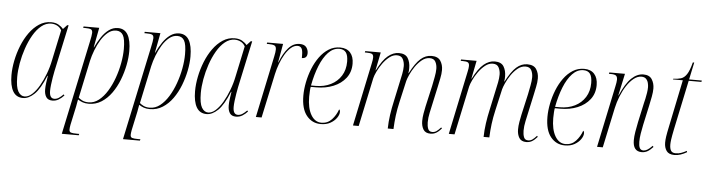

<svg xmlns="http://www.w3.org/2000/svg" viewBox="-51 -894 5037 1369"><g transform="rotate(5 2467.0 -209.5)"><path d="M123 10Q74 10 50.5 -30.5Q27 -71 27 -146Q27 -195 38 -250Q49 -305 70 -357.5Q91 -410 121.5 -452.5Q152 -495 191 -520.5Q230 -546 276 -546Q308 -546 329 -534Q350 -522 364 -505L392 -535H402L330 -200Q326 -180 321.5 -153.5Q317 -127 314 -101Q311 -75 311 -58Q311 -4 345 -4Q362 -4 377 -13.5Q392 -23 410 -41L416 -34Q399 -15 378.5 -2.5Q358 10 333 10Q302 10 288.5 -10.5Q275 -31 275 -65Q275 -86 278.5 -112.5Q282 -139 286 -163H283Q244 -67 203.5 -28.5Q163 10 123 10ZM133 -2Q160 -2 186.5 -26Q213 -50 236 -89.5Q259 -129 277.5 -177.5Q296 -226 306 -277L352 -494Q341 -515 321 -525.5Q301 -536 278 -536Q240 -536 207.5 -509.5Q175 -483 149.5 -439Q124 -395 106 -342Q88 -289 78.5 -235.5Q69 -182 69 -136Q69 -63 87 -32.5Q105 -2 133 -2Z M563 -430Q568 -453 571 -470Q574 -487 574 -496Q574 -516 561.5 -521Q549 -526 520 -526H507L509 -536H621L594 -394H596Q615 -435 638.5 -469.5Q662 -504 691 -525Q720 -546 755 -546Q803 -546 826 -505.5Q849 -465 849 -389Q849 -342 838.5 -288.5Q828 -235 807.5 -182Q787 -129 756 -85.5Q725 -42 684 -16Q643 10 593 10Q568 10 549.5 3.5Q531 -3 515 -14Q512 2 510 13Q508 24 506 36L477 171Q473 193 473 205Q473 222 486 226Q499 230 529 230H545L542 240H421ZM591 0Q631 0 664.5 -26.5Q698 -53 724.5 -96Q751 -139 770 -192Q789 -245 799 -299.5Q809 -354 809 -401Q809 -472 793 -499.5Q777 -527 743 -527Q712 -527 685 -505Q658 -483 636.5 -448Q615 -413 599.5 -372.5Q584 -332 576 -296L519 -27Q527 -19 545.5 -9.5Q564 0 591 0Z M1001 -430Q1006 -453 1009 -470Q1012 -487 1012 -496Q1012 -516 999.5 -521Q987 -526 958 -526H945L947 -536H1059L1032 -394H1034Q1053 -435 1076.5 -469.5Q1100 -504 1129 -525Q1158 -546 1193 -546Q1241 -546 1264 -505.5Q1287 -465 1287 -389Q1287 -342 1276.5 -288.5Q1266 -235 1245.5 -182Q1225 -129 1194 -85.5Q1163 -42 1122 -16Q1081 10 1031 10Q1006 10 987.5 3.5Q969 -3 953 -14Q950 2 948 13Q946 24 944 36L915 171Q911 193 911 205Q911 222 924 226Q937 230 967 230H983L980 240H859ZM1029 0Q1069 0 1102.5 -26.5Q1136 -53 1162.5 -96Q1189 -139 1208 -192Q1227 -245 1237 -299.5Q1247 -354 1247 -401Q1247 -472 1231 -499.5Q1215 -527 1181 -527Q1150 -527 1123 -505Q1096 -483 1074.5 -448Q1053 -413 1037.5 -372.5Q1022 -332 1014 -296L957 -27Q965 -19 983.5 -9.5Q1002 0 1029 0Z M1437 10Q1388 10 1364.5 -30.5Q1341 -71 1341 -146Q1341 -195 1352 -250Q1363 -305 1384 -357.5Q1405 -410 1435.5 -452.5Q1466 -495 1505 -520.5Q1544 -546 1590 -546Q1622 -546 1643 -534Q1664 -522 1678 -505L1706 -535H1716L1644 -200Q1640 -180 1635.5 -153.5Q1631 -127 1628 -101Q1625 -75 1625 -58Q1625 -4 1659 -4Q1676 -4 1691 -13.5Q1706 -23 1724 -41L1730 -34Q1713 -15 1692.5 -2.5Q1672 10 1647 10Q1616 10 1602.5 -10.5Q1589 -31 1589 -65Q1589 -86 1592.5 -112.5Q1596 -139 1600 -163H1597Q1558 -67 1517.5 -28.5Q1477 10 1437 10ZM1447 -2Q1474 -2 1500.5 -26Q1527 -50 1550 -89.5Q1573 -129 1591.5 -177.5Q1610 -226 1620 -277L1666 -494Q1655 -515 1635 -525.5Q1615 -536 1592 -536Q1554 -536 1521.5 -509.5Q1489 -483 1463.5 -439Q1438 -395 1420 -342Q1402 -289 1392.5 -235.5Q1383 -182 1383 -136Q1383 -63 1401 -32.5Q1419 -2 1447 -2Z M1882 -442Q1889 -474 1889 -492Q1889 -514 1875.5 -520Q1862 -526 1835 -526H1821L1823 -536H1937L1913 -402H1915Q1940 -467 1974.5 -506.5Q2009 -546 2055 -546Q2089 -546 2103 -527.5Q2117 -509 2117 -486Q2117 -447 2079 -447Q2079 -457 2079 -467Q2079 -504 2069.5 -517.5Q2060 -531 2042 -531Q2017 -531 1994.5 -511.5Q1972 -492 1953 -460.5Q1934 -429 1920 -391.5Q1906 -354 1898 -317L1830 0H1789Z M2254 10Q2192 10 2152.5 -38.5Q2113 -87 2113 -182Q2113 -227 2123 -277.5Q2133 -328 2152 -375.5Q2171 -423 2199 -461.5Q2227 -500 2263.5 -523Q2300 -546 2345 -546Q2392 -546 2417.5 -517.5Q2443 -489 2443 -438Q2443 -378 2410 -335.5Q2377 -293 2322 -270.5Q2267 -248 2200 -248H2160Q2158 -241 2156.5 -219Q2155 -197 2155 -177Q2155 -96 2183 -48Q2211 0 2258 0Q2302 0 2331.5 -31.5Q2361 -63 2376 -106Q2379 -104 2381 -100Q2383 -96 2383 -88Q2383 -68 2367 -45Q2351 -22 2322.5 -6Q2294 10 2254 10ZM2195 -258Q2255 -258 2302 -281.5Q2349 -305 2376 -348Q2403 -391 2403 -449Q2403 -495 2387.5 -515.5Q2372 -536 2340 -536Q2296 -536 2261 -499Q2226 -462 2201 -399.5Q2176 -337 2161 -258Z M3039 10Q3003 10 2988 -14.5Q2973 -39 2973 -75Q2973 -100 2978 -129Q2983 -158 2988 -181L3022 -331Q3028 -362 3034.5 -395Q3041 -428 3041 -454Q3041 -482 3029.5 -504Q3018 -526 2988 -526Q2958 -526 2932 -505Q2906 -484 2885.5 -454Q2865 -424 2852 -395Q2839 -366 2835 -350L2800 -196Q2788 -144 2782 -97Q2776 -50 2774 0H2733Q2734 -49 2741 -98Q2748 -147 2760 -200L2788 -331Q2796 -366 2802 -396.5Q2808 -427 2808 -453Q2808 -479 2796.5 -502.5Q2785 -526 2753 -526Q2725 -526 2699 -505.5Q2673 -485 2652 -455.5Q2631 -426 2617 -396.5Q2603 -367 2599 -349L2525 0H2484L2579 -453Q2582 -466 2583.5 -477Q2585 -488 2585 -495Q2585 -514 2574.5 -520Q2564 -526 2536 -526H2523L2525 -536H2636L2610 -406H2612Q2650 -481 2687.5 -512Q2725 -543 2766 -543Q2812 -543 2830 -514Q2848 -485 2848 -443Q2848 -435 2847.5 -425.5Q2847 -416 2845 -406H2847Q2886 -481 2921.5 -512Q2957 -543 2999 -543Q3045 -543 3063.5 -515Q3082 -487 3082 -449Q3082 -421 3075 -388.5Q3068 -356 3063 -331L3021 -138Q3013 -102 3013 -69Q3013 -43 3020.5 -23Q3028 -3 3051 -3Q3068 -3 3081.5 -12.5Q3095 -22 3112 -41L3118 -34Q3098 -11 3080 -0.5Q3062 10 3039 10Z M3725 10Q3689 10 3674 -14.5Q3659 -39 3659 -75Q3659 -100 3664 -129Q3669 -158 3674 -181L3708 -331Q3714 -362 3720.5 -395Q3727 -428 3727 -454Q3727 -482 3715.5 -504Q3704 -526 3674 -526Q3644 -526 3618 -505Q3592 -484 3571.5 -454Q3551 -424 3538 -395Q3525 -366 3521 -350L3486 -196Q3474 -144 3468 -97Q3462 -50 3460 0H3419Q3420 -49 3427 -98Q3434 -147 3446 -200L3474 -331Q3482 -366 3488 -396.5Q3494 -427 3494 -453Q3494 -479 3482.5 -502.5Q3471 -526 3439 -526Q3411 -526 3385 -505.5Q3359 -485 3338 -455.5Q3317 -426 3303 -396.5Q3289 -367 3285 -349L3211 0H3170L3265 -453Q3268 -466 3269.5 -477Q3271 -488 3271 -495Q3271 -514 3260.5 -520Q3250 -526 3222 -526H3209L3211 -536H3322L3296 -406H3298Q3336 -481 3373.5 -512Q3411 -543 3452 -543Q3498 -543 3516 -514Q3534 -485 3534 -443Q3534 -435 3533.5 -425.5Q3533 -416 3531 -406H3533Q3572 -481 3607.5 -512Q3643 -543 3685 -543Q3731 -543 3749.5 -515Q3768 -487 3768 -449Q3768 -421 3761 -388.5Q3754 -356 3749 -331L3707 -138Q3699 -102 3699 -69Q3699 -43 3706.5 -23Q3714 -3 3737 -3Q3754 -3 3767.5 -12.5Q3781 -22 3798 -41L3804 -34Q3784 -11 3766 -0.5Q3748 10 3725 10Z M4001 10Q3939 10 3899.5 -38.5Q3860 -87 3860 -182Q3860 -227 3870 -277.5Q3880 -328 3899 -375.5Q3918 -423 3946 -461.5Q3974 -500 4010.5 -523Q4047 -546 4092 -546Q4139 -546 4164.5 -517.5Q4190 -489 4190 -438Q4190 -378 4157 -335.5Q4124 -293 4069 -270.5Q4014 -248 3947 -248H3907Q3905 -241 3903.5 -219Q3902 -197 3902 -177Q3902 -96 3930 -48Q3958 0 4005 0Q4049 0 4078.5 -31.5Q4108 -63 4123 -106Q4126 -104 4128 -100Q4130 -96 4130 -88Q4130 -68 4114 -45Q4098 -22 4069.5 -6Q4041 10 4001 10ZM3942 -258Q4002 -258 4049 -281.5Q4096 -305 4123 -348Q4150 -391 4150 -449Q4150 -495 4134.5 -515.5Q4119 -536 4087 -536Q4043 -536 4008 -499Q3973 -462 3948 -399.5Q3923 -337 3908 -258Z M4551 10Q4488 10 4488 -70Q4488 -97 4493.5 -130Q4499 -163 4507 -202L4537 -340Q4540 -351 4544.5 -371.5Q4549 -392 4552.5 -414.5Q4556 -437 4556 -455Q4556 -469 4552 -485.5Q4548 -502 4536.5 -514Q4525 -526 4503 -526Q4475 -526 4448 -504.5Q4421 -483 4398.5 -448.5Q4376 -414 4359 -371.5Q4342 -329 4333 -287L4272 0H4231L4324 -442Q4327 -457 4329 -468.5Q4331 -480 4331 -489Q4331 -510 4321 -518Q4311 -526 4282 -526H4270L4272 -536H4384L4350 -378H4352Q4390 -466 4430.5 -504.5Q4471 -543 4516 -543Q4559 -543 4577 -514.5Q4595 -486 4595 -449Q4595 -424 4589 -391.5Q4583 -359 4576 -327L4545 -185Q4538 -152 4533 -120.5Q4528 -89 4528 -62Q4528 -34 4535.5 -18.5Q4543 -3 4563 -3Q4575 -3 4590 -11.5Q4605 -20 4626 -42L4632 -34Q4610 -10 4591.5 0Q4573 10 4551 10Z M4786 10Q4745 10 4728.5 -13.5Q4712 -37 4712 -72Q4712 -92 4715.5 -116Q4719 -140 4730 -192L4799 -526H4728L4730 -531Q4761 -532 4784.5 -539Q4808 -546 4826 -573Q4844 -600 4859 -659H4869L4843 -536H4934L4932 -526H4841L4767 -175Q4756 -121 4753 -98.5Q4750 -76 4750 -63Q4750 -33 4759.5 -18Q4769 -3 4793 -3Q4814 -3 4832.5 -9.5Q4851 -16 4871 -27L4874 -18Q4827 10 4786 10Z"/></g></svg>

Font: Noto Serif Display Condensed ExtraLight
Style: Italic
Weight: 200
Width: 3
Italic angle: -12°
Designer: Monotype Design Team
Foundry: Monotype Imaging Inc.
Version: Version 2.009